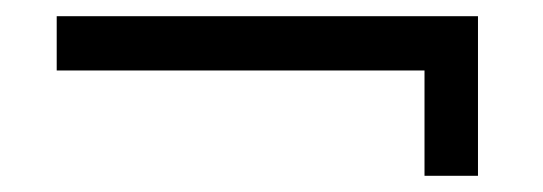

<svg xmlns="http://www.w3.org/2000/svg" viewBox="-20 -321 670 237"><path d="M570 -301V-104H504V-234H50V-301Z"/></svg>

Font: Fivo Sans
Style: Regular
Weight: 400
Designer: Alexander Slobzheninov
Foundry: Alexander Slobzheninov
Version: 1.0